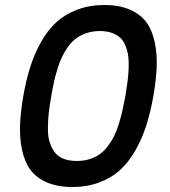

<svg xmlns="http://www.w3.org/2000/svg" viewBox="-20 -749 681 767"><path d="M73.2 -366.2Q84.5 -430.2 101.1 -482.2Q117.7 -534.2 144 -581.3Q170.4 -628.4 205.1 -660.2Q239.7 -691.9 288.6 -710.4Q337.4 -729 397 -729Q456.5 -729 499 -710.4Q541.5 -691.9 564.7 -660.2Q587.9 -628.4 597.9 -581.3Q607.9 -534.2 606 -482.2Q604 -430.2 592.8 -366.2Q581.5 -301.8 564.9 -249.5Q548.3 -197.3 522 -150.1Q495.6 -103 460.9 -71Q426.3 -39.1 377.4 -20.5Q328.6 -2 269 -2Q209.5 -2 167 -20.5Q124.5 -39.1 101.3 -71Q78.1 -103 68.1 -150.1Q58.1 -197.3 60.1 -249.5Q62 -301.8 73.2 -366.2ZM481 -366.2Q486.3 -398.4 489.5 -423.1Q492.7 -447.8 493.9 -475.8Q495.1 -503.9 492.4 -524.4Q489.7 -544.9 481.9 -564.9Q474.1 -585 461.2 -597.4Q448.2 -609.9 427.5 -617.4Q406.7 -625 378.9 -625Q351.1 -625 327.6 -617.4Q304.2 -609.9 286.6 -597.4Q269 -585 254.2 -565.2Q239.3 -545.4 229 -524.4Q218.8 -503.4 210.2 -475.8Q201.7 -448.2 196 -423.1Q190.4 -397.9 185.1 -366.2Q178.2 -328.6 175 -299.8Q171.9 -271 171.4 -239.3Q170.9 -207.5 177.2 -185.1Q183.6 -162.6 196.3 -143.8Q209 -125 231.9 -115.5Q254.9 -106 287.1 -106Q314.9 -106 338.4 -113.5Q361.8 -121.1 379.4 -133.8Q397 -146.5 411.6 -166.3Q426.3 -186 436.5 -206.8Q446.8 -227.5 455.3 -255.9Q463.9 -284.2 469.5 -309.1Q475.1 -334 481 -366.2Z"/></svg>

Font: Poppins Medium
Style: Italic
Weight: 500
Italic angle: -10°
Designer: Ninad Kale (Devanagari), Jonny Pinhorn (Latin)
Foundry: Indian Type Foundry
Version: Version 3.200;PS 1.000;hotconv 16.6.54;makeotf.lib2.5.65590